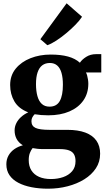

<svg xmlns="http://www.w3.org/2000/svg" viewBox="-20 -883 644 1163"><path d="M271.5 260Q217 260 171 251Q125 242 90.8 224Q56.5 206 37.5 178.2Q18.5 150.5 18.5 112Q18.5 82.5 31.5 59.2Q44.5 36 67.2 20.2Q90 4.5 118.5 -3Q93 -18.5 80.8 -41.2Q68.5 -64 68.5 -93Q68.5 -116 78.8 -136.8Q89 -157.5 107.5 -174.2Q126 -191 151 -202.5Q93 -225 67.2 -268.8Q41.5 -312.5 41.5 -368Q41.5 -426 75.2 -467.2Q109 -508.5 164.8 -530.5Q220.5 -552.5 287 -552.5Q348.5 -552.5 392.2 -540.5Q436 -528.5 464 -503Q476 -522 502 -538.5Q528 -555 562 -555H593.5V-444H500.5Q505 -437 508 -425.2Q511 -413.5 513 -400.8Q515 -388 515 -376Q515 -317.5 485 -274.5Q455 -231.5 400.5 -208Q346 -184.5 272 -184.5Q250.5 -184.5 228.8 -186.2Q207 -188 190 -191Q181 -182 175.8 -172Q170.5 -162 170.5 -148.5Q170.5 -120 195.2 -108.2Q220 -96.5 280.5 -96.5H387.5Q452.5 -96.5 496.8 -80Q541 -63.5 563.8 -31.2Q586.5 1 586.5 48Q586.5 97.5 560.8 136.5Q535 175.5 490.8 203Q446.5 230.5 390 245.2Q333.5 260 271.5 260ZM288.5 201.5Q328.5 201.5 362.5 189.8Q396.5 178 417 154Q437.5 130 437.5 93Q437.5 68 428.2 51.8Q419 35.5 397.8 27.8Q376.5 20 340.5 20H238.5Q221 20 205.5 18.2Q190 16.5 177.5 14Q168 26 161 43.5Q154 61 154 87Q154 123.5 170.2 149.2Q186.5 175 216.5 188.2Q246.5 201.5 288.5 201.5ZM280 -237Q323 -237 342 -271Q361 -305 361 -369.5Q361 -412 352.5 -441.5Q344 -471 326.5 -486.2Q309 -501.5 282 -501.5Q255 -501.5 236.2 -487.5Q217.5 -473.5 207.8 -445Q198 -416.5 198 -373.5Q198 -332.5 206.5 -301.5Q215 -270.5 233 -253.8Q251 -237 280 -237ZM266.5 -609.5 224.5 -645.5 383.5 -863 477 -781.5Q462.5 -759 437 -733Q411.5 -707 381.2 -681.8Q351 -656.5 321.2 -637.2Q291.5 -618 268 -609.5Z"/></svg>

Font: Merriweather 60pt ExtraBold
Style: Regular
Weight: 800
Version: Version 2.100